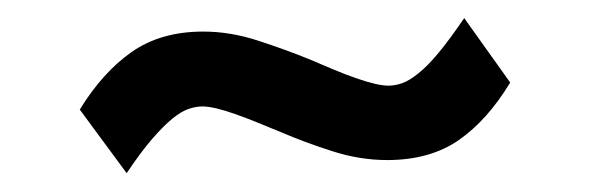

<svg xmlns="http://www.w3.org/2000/svg" viewBox="-20 -357 640 208"><path d="M399.4 -183.6Q370.1 -183.6 340.3 -193.1Q310.5 -202.6 284.2 -213.9Q271 -219.2 258.5 -224.4Q246.1 -229.5 234.9 -233.4Q211.4 -241.7 199.2 -241.7Q192.4 -241.7 184.3 -239Q176.3 -236.3 166.5 -228.3Q156.7 -220.2 144.5 -206.1Q132.3 -191.9 117.2 -169.4L66.4 -238.3Q91.3 -278.8 122.8 -300.8Q154.3 -322.8 200.2 -322.8Q229.5 -322.8 259.5 -313Q289.6 -303.2 315.9 -292.5Q328.6 -287.1 341.3 -281.7Q354 -276.4 365.2 -272.5Q388.7 -264.2 400.9 -264.2Q407.7 -264.2 415.5 -266.8Q423.3 -269.5 433.3 -277.6Q443.4 -285.6 455.3 -300Q467.3 -314.5 482.9 -337.4L532.7 -267.6Q508.3 -227.1 477.1 -205.3Q445.8 -183.6 399.4 -183.6Z"/></svg>

Font: Twentytwelve Slab
Style: TwentytwelveSlab
Weight: 700
Designer: Domenico Catapano
Version: Version 1.00 2012